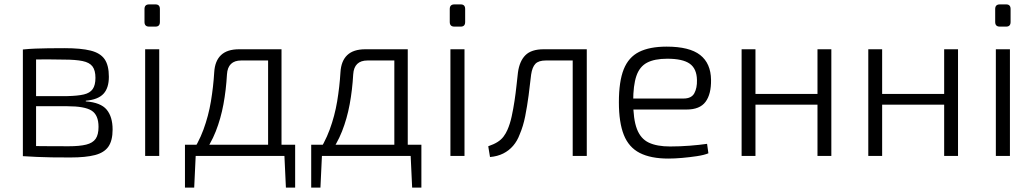

<svg xmlns="http://www.w3.org/2000/svg" viewBox="-20 -709 4700 873"><path d="M273 -490Q348 -490 392 -479Q436 -468 455.5 -440Q475 -412 475 -360Q475 -309 450.5 -282.5Q426 -256 370 -251V-248Q438 -243 465 -210.5Q492 -178 492 -120Q492 -70 473 -42.5Q454 -15 412 -4Q370 7 300 7Q251 7 214.5 6.5Q178 6 148 4.5Q118 3 84 1L96 -46Q116 -45 168.5 -44.5Q221 -44 292 -44Q342 -44 372 -51.5Q402 -59 415 -78Q428 -97 428 -132Q428 -186 396.5 -206Q365 -226 286 -226H95V-272H286Q333 -273 361 -279.5Q389 -286 401.5 -304Q414 -322 414 -355Q414 -389 400.5 -407Q387 -425 355 -431.5Q323 -438 271 -438Q230 -439 196 -439Q162 -439 137 -438.5Q112 -438 96 -436L84 -484Q114 -487 140.5 -488Q167 -489 198.5 -489.5Q230 -490 273 -490ZM144 -484V1H84V-484Z M704 -485V0H640V-485ZM687 -689Q707 -689 707 -668V-609Q707 -588 687 -588H658Q637 -588 637 -609V-668Q637 -689 658 -689Z M1248 -485V-434H1077Q1016 -434 1012 -371Q1008 -300 996 -235Q984 -170 961 -111.5Q938 -53 898 0H842Q882 -57 905 -119.5Q928 -182 939 -248Q950 -314 954 -380Q957 -432 985 -458.5Q1013 -485 1067 -485ZM870 -5 863 144H821V-5ZM1322 -51V0H821V-51ZM1322 -5V144H1280L1273 -5ZM1260 -485V0H1199V-485Z M1822 -485V-434H1651Q1590 -434 1586 -371Q1582 -300 1570 -235Q1558 -170 1535 -111.5Q1512 -53 1472 0H1416Q1456 -57 1479 -119.5Q1502 -182 1513 -248Q1524 -314 1528 -380Q1531 -432 1559 -458.5Q1587 -485 1641 -485ZM1444 -5 1437 144H1395V-5ZM1896 -51V0H1395V-51ZM1896 -5V144H1854L1847 -5ZM1834 -485V0H1773V-485Z M2092 -485V0H2028V-485ZM2075 -689Q2095 -689 2095 -668V-609Q2095 -588 2075 -588H2046Q2025 -588 2025 -609V-668Q2025 -689 2046 -689Z M2635 -485V-434H2462Q2429 -434 2414.5 -419Q2400 -404 2395 -370Q2390 -324 2383.5 -275Q2377 -226 2368 -180.5Q2359 -135 2343 -98Q2332 -68 2313 -46Q2294 -24 2268 -11Q2242 2 2208 5L2200 -44Q2226 -53 2242.5 -63.5Q2259 -74 2269.5 -88Q2280 -102 2287 -118Q2299 -145 2306.5 -179.5Q2314 -214 2319.5 -250.5Q2325 -287 2328.5 -320.5Q2332 -354 2335 -379Q2342 -431 2369 -458Q2396 -485 2452 -485ZM2648 -485V0H2584V-485Z M3011 -497Q3115 -497 3163.5 -459Q3212 -421 3213 -346Q3214 -281 3188 -246Q3162 -211 3102 -211H2819V-261H3088Q3124 -261 3137 -285Q3150 -309 3149 -345Q3148 -397 3116 -419.5Q3084 -442 3014 -442Q2956 -442 2922 -424Q2888 -406 2873.5 -363.5Q2859 -321 2859 -248Q2859 -167 2876 -122.5Q2893 -78 2930 -60.5Q2967 -43 3027 -43Q3071 -43 3116 -46.5Q3161 -50 3195 -55L3201 -12Q3182 -4 3149 1Q3116 6 3081.5 9Q3047 12 3019 12Q2939 12 2889 -13.5Q2839 -39 2816.5 -95.5Q2794 -152 2794 -244Q2794 -339 2816 -394Q2838 -449 2886 -473Q2934 -497 3011 -497Z M3415 -485V0H3352V-485ZM3706 -282V-233H3409V-282ZM3760 -485V0H3697V-485Z M3991 -485V0H3928V-485ZM4282 -282V-233H3985V-282ZM4336 -485V0H4273V-485Z M4572 -485V0H4508V-485ZM4555 -689Q4575 -689 4575 -668V-609Q4575 -588 4555 -588H4526Q4505 -588 4505 -609V-668Q4505 -689 4526 -689Z"/></svg>

Font: Exo 2 Light
Style: Regular
Weight: 300
Designer: Natanael Gama
Foundry: Natanael Gama
Version: Version 2.010